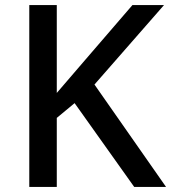

<svg xmlns="http://www.w3.org/2000/svg" viewBox="-20 -827 672 754"><path d="M632 -93H507L273 -422L203 -364V-93H95V-807H203V-462Q229 -492 255 -522.5Q281 -553 307 -583L500 -807H624L351 -495Z"/></svg>

Font: Noto Sans Kannada UI Medium
Style: Regular
Weight: 500
Designer: Jelle Bosma - Monotype Design Team
Foundry: Monotype Imaging Inc.
Version: Version 2.005; ttfautohint (v1.8.4.7-5d5b)